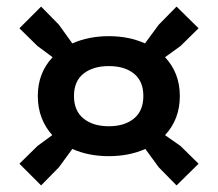

<svg xmlns="http://www.w3.org/2000/svg" viewBox="-20 -662 663 584"><path d="M39 -164 94 -218 139 -251Q118 -274 106.5 -304Q95 -334 95 -370Q95 -440 140 -488L94 -522L39 -576L105 -642L159 -587L200 -530Q250 -552 311 -552Q372 -552 421 -530L463 -587L517 -642L584 -576L529 -522L482 -488Q527 -440 527 -370Q527 -299 482 -251L529 -218L584 -164L517 -98L463 -153L422 -209Q373 -187 311 -187Q249 -187 200 -209L159 -153L105 -98ZM205 -370Q205 -325 234 -301.5Q263 -278 311 -278Q359 -278 387.5 -301.5Q416 -325 416 -370Q416 -415 387.5 -438Q359 -461 311 -461Q263 -461 234 -438Q205 -415 205 -370Z"/></svg>

Font: Encode Sans Narrow
Style: ExtraBold
Weight: 800
Designer: Pablo Impallari, Andres Torresi
Foundry: Pablo Impallari, Andres Torresi
Version: Version 1.000; ttfautohint (v1.00) -l 8 -r 50 -G 200 -x 14 -